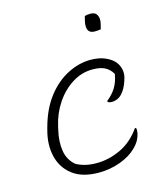

<svg xmlns="http://www.w3.org/2000/svg" viewBox="-113 -844 827 943"><g transform="rotate(-15 300.0 -372.5)"><path d="M375 -536Q415 -536 443.5 -525Q472 -514 490 -497Q509 -478 515 -453.5Q521 -429 514 -406L510 -393Q498 -355 476.5 -332Q455 -309 423 -309Q412 -309 404 -314V-320Q433 -343 450 -370.5Q467 -398 474 -438Q460 -463 436.5 -475.5Q413 -488 373 -488Q318 -488 269.5 -457.5Q221 -427 186.5 -375.5Q152 -324 138 -261L134 -243Q121 -188 128.5 -140Q136 -92 172 -62Q194 -50 219 -44Q244 -38 275 -38Q337 -38 397 -66Q457 -94 500 -155H506Q509 -143 506 -128Q503 -112 494 -95Q485 -78 467 -60Q435 -28 383 -9Q331 10 274 10Q190 10 141 -27.5Q92 -65 77.5 -126Q63 -187 82 -257L86 -272Q110 -360 155.5 -418.5Q201 -477 259 -506.5Q317 -536 375 -536ZM405 -751Q417 -755 435 -755Q459 -755 468 -737Q477 -719 470 -692L464 -668Q452 -665 433 -665Q384 -665 400 -731Z"/></g></svg>

Font: Recursive Mn Csl St Lt
Style: Italic
Weight: 300
Italic angle: -15°
Monospace: yes
Version: Version 1.079;hotconv 1.0.112;makeotfexe 2.5.65598; ttfautoh